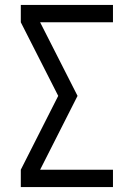

<svg xmlns="http://www.w3.org/2000/svg" viewBox="-20 -755 540 775"><path d="M64 0V-70L215 -368L64 -665V-735H436V-665H142L293 -368L142 -70H436V0Z"/></svg>

Font: Moesevka
Style: Regular
Weight: 400
Monospace: yes
Designer: Belleve Invis
Foundry: Belleve Invis
Version: Version 32.5.0; ttfautohint (v1.8.4)